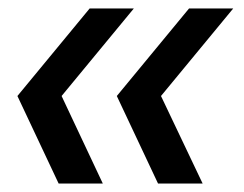

<svg xmlns="http://www.w3.org/2000/svg" viewBox="-20 -510 575 452"><path d="M457 -78H352L255 -284L425 -490H529L359 -284ZM222 -78H118L21 -284L191 -490H295L125 -284Z"/></svg>

Font: Cabin
Style: Italic
Weight: 400
Designer: Pablo Impallari
Foundry: Pablo Impallari. www.impallari.com Igino Marini. www.ikern.com
Version: Version 1.005